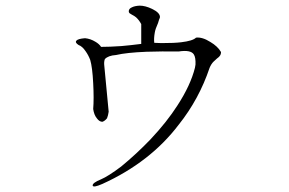

<svg xmlns="http://www.w3.org/2000/svg" viewBox="-20 -616 1040 691"><path d="M488.3 -529.3V-458Q450.2 -453.1 417 -450.2Q375 -447.3 343.8 -447.3Q336.9 -458 323.2 -465.8Q305.7 -476.6 286.1 -478.5Q260.7 -476.6 254.9 -469.7Q249 -462.9 262.7 -454.1Q276.4 -449.2 288.1 -431.6Q297.9 -418 304.7 -400.4Q312.5 -374 315.4 -316.4Q318.4 -260.7 315.4 -223.6Q318.4 -202.1 329.1 -189.5Q337.9 -177.7 348.6 -177.7Q357.4 -180.7 365.2 -190.4Q369.1 -200.2 371.1 -213.9L355.5 -377.9Q353.5 -393.6 357.4 -403.3Q369.1 -416 397.5 -418Q435.5 -426.8 506.8 -429.7Q563.5 -431.6 623 -430.7Q667 -437.5 677.7 -419.9Q684.6 -409.2 683.6 -383.8L681.6 -372.1Q666 -309.6 619.1 -237.3Q581.1 -177.7 521.5 -114.3Q470.7 -61.5 416 -16.6Q369.1 18.6 343.8 29.3Q312.5 42 313.5 51.8Q315.4 60.5 348.6 45.9Q520.5 -32.2 623 -167Q696.3 -258.8 734.4 -372.1Q740.2 -385.7 748 -393.6Q752.9 -398.4 760.7 -405.3Q768.6 -411.1 770.5 -414.1Q775.4 -419.9 775.4 -428.7Q763.7 -449.2 737.3 -464.8Q708 -483.4 685.5 -480.5Q673.8 -468.8 631.8 -463.9Q608.4 -460.9 560.5 -460.9L535.2 -461.9Q533.2 -477.5 537.1 -499Q539.1 -511.7 548.8 -533.2Q551.8 -542 552.7 -545.9Q555.7 -551.8 555.7 -554.7Q555.7 -570.3 527.3 -584Q502.9 -595.7 482.4 -595.7Q464.8 -594.7 455.1 -589.8Q443.4 -585 443.4 -575.2Q443.4 -571.3 446.3 -568.4Q448.2 -567.4 454.1 -563.5Q463.9 -558.6 469.7 -553.7Q480.5 -543.9 488.3 -529.3Z"/></svg>

Font: BatangChe
Style: Regular
Weight: 400
Monospace: yes
Version: Version 2.21